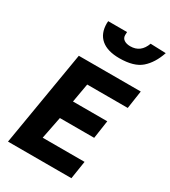

<svg xmlns="http://www.w3.org/2000/svg" viewBox="-239 -1134 1110 1251"><g transform="rotate(30 315.5 -508.5)"><path d="M149 -715H615L595 -580H290L265 -438H523L503 -302H245L212 -135H527L506 0H29ZM201 -989 202 -1006H344Q343 -998 343 -983Q343 -960 361 -948Q379 -936 408 -936Q486 -936 515 -1017L631 -1013Q602 -927 548 -880Q494 -833 385 -833Q295 -833 248 -873Q201 -913 201 -989Z"/></g></svg>

Font: Nebula Sans Bold
Style: Regular
Weight: 700
Italic angle: -9°
Designer: Paul D. Hunt for Adobe (as Source Sans)
Foundry: Nebula Entertainment & Broadcasting LLC
Version: Version 1.010